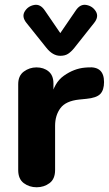

<svg xmlns="http://www.w3.org/2000/svg" viewBox="-20 -786 460 812"><path d="M135 6Q104 6 80.5 -11.5Q57 -29 57 -67V-430Q57 -466 81 -483.5Q105 -501 134 -501Q165 -501 185.5 -484Q206 -467 206 -433V-361L196 -372Q208 -436 250.5 -466Q293 -496 339 -500L353 -501Q420 -506 420 -439Q420 -405 404 -388.5Q388 -372 345 -368L315 -365Q258 -359 235.5 -328.5Q213 -298 213 -254V-67Q213 -29 189.5 -11.5Q166 6 135 6ZM235 -550Q203 -550 176 -584L92 -689Q71 -715 84.5 -737.5Q98 -760 124.5 -765Q151 -770 170 -741L235 -646L300 -741Q319 -770 345.5 -765Q372 -760 385.5 -737.5Q399 -715 378 -689L294 -583Q281 -567 268 -558.5Q255 -550 235 -550Z"/></svg>

Font: Nunito VF Beta Light
Style: Regular
Weight: 300
Designer: Vernon Adams
Foundry: newtypography
Version: Version 3.001